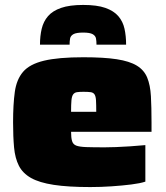

<svg xmlns="http://www.w3.org/2000/svg" viewBox="-20 -750 674 778"><path d="M346 8Q256 8 197.5 -1Q139 -10 105.5 -29Q72 -48 56.5 -78.5Q41 -109 37 -152.5Q33 -196 33 -254Q33 -327 40 -377.5Q47 -428 73.5 -459Q100 -490 158 -504Q216 -518 318 -518Q401 -518 453 -510Q505 -502 534.5 -484Q564 -466 576.5 -435.5Q589 -405 591.5 -360.5Q594 -316 594 -254V-216H268Q268 -192 272 -178.5Q276 -165 289 -160Q302 -155 329.5 -154Q357 -153 404 -153Q423 -153 449.5 -154Q476 -155 506.5 -157Q537 -159 569 -162V-14Q548 -7 512 -2.5Q476 2 432.5 5Q389 8 346 8ZM370 -277V-297Q370 -327 369 -343.5Q368 -360 363 -367.5Q358 -375 347.5 -376.5Q337 -378 318 -378Q302 -378 292 -376.5Q282 -375 276.5 -367.5Q271 -360 269.5 -343.5Q268 -327 268 -297H390ZM317 -730Q373 -730 407 -718Q441 -706 459.5 -684.5Q478 -663 484.5 -633.5Q491 -604 491 -569H371Q371 -583 369 -594Q367 -605 355.5 -611.5Q344 -618 317 -618Q289 -618 277.5 -611.5Q266 -605 264 -594Q262 -583 262 -569H142Q142 -604 149 -633.5Q156 -663 174.5 -684.5Q193 -706 227.5 -718Q262 -730 317 -730Z"/></svg>

Font: Saira Expanded Black
Style: Regular
Weight: 900
Width: 7
Designer: Hector Gatti with collaboration of the Omnibus-Type team
Foundry: Omnibus-Type
Version: Version 1.101